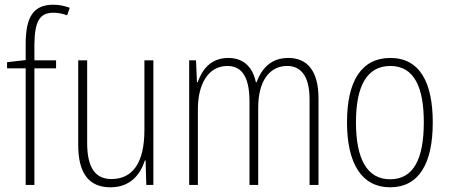

<svg xmlns="http://www.w3.org/2000/svg" viewBox="-20 -785 1906 815"><path d="M218 -495V-529H126V-594C127 -693 147 -731 207 -731C226 -731 247 -727 265 -720L276 -752C256 -759 234 -765 206 -765C120 -765 89 -710 89 -598V-530L10 -521V-495H89V0H126V-495Z M631 -529H593V-233C593 -91 541 -25 453 -25C386 -25 350 -71 350 -178V-529H312V-170C312 -51 356 10 449 10C535 10 576 -46 595 -104H598L601 0H631Z M1204 -539C1132 -539 1092 -497 1069 -436H1066C1054 -495 1018 -539 949 -539C871 -539 837 -485 819 -436H816L812 -529H783V0H820V-323C820 -426 863 -505 945 -505C1000 -505 1039 -468 1039 -355V0H1076V-328C1076 -441 1124 -505 1199 -505C1255 -505 1294 -465 1294 -364V0H1332V-367C1332 -486 1283 -539 1204 -539Z M1817 -265C1817 -433 1763 -539 1637 -539C1515 -539 1453 -442 1453 -266C1453 -90 1516 10 1636 10C1757 10 1817 -89 1817 -265ZM1491 -266C1491 -419 1537 -505 1637 -505C1740 -505 1779 -411 1779 -266C1779 -108 1734 -24 1636 -24C1537 -24 1491 -112 1491 -266Z"/></svg>

Font: Noto Sans Myanmar Condensed ExtraLight
Style: Regular
Weight: 200
Width: 3
Designer: Monotype Design Team
Foundry: Monotype Imaging Inc.
Version: Version 2.107